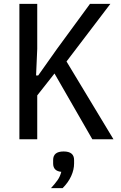

<svg xmlns="http://www.w3.org/2000/svg" viewBox="-20 -718 625 990"><path d="M261 -339 172 -226V0H80V-698H172V-466L166 -329H177L274 -466L444 -698H549L323 -401L565 0H456ZM308 63Q362 63 362 107V125Q362 157 347 190Q332 223 303 252H243Q264 229 277 210.5Q290 192 296 168Q254 164 254 125V107Q254 63 308 63Z"/></svg>

Font: IBM Plex Sans Condensed Text
Style: Regular
Weight: 450
Width: 3
Designer: Mike Abbink, Paul van der Laan, Pieter van Rosmalen
Foundry: Bold Monday
Version: Version 1.1